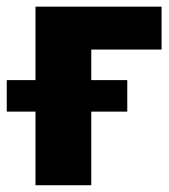

<svg xmlns="http://www.w3.org/2000/svg" viewBox="-62 -548 500 568"><path d="M314.5 -217.8H208V0H43V-217.8H-42V-311H43V-528.3H416V-401.4H208V-311H314.5Z"/></svg>

Font: Sadagaat-English
Style: Regular
Weight: 900
Designer: Ahmed alsheikh
Foundry: Ahmed alsheikh Design
Version: Version 2.137;January 17, 2018;FontCreator 11.0.0.2408 64-bi